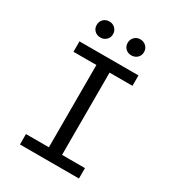

<svg xmlns="http://www.w3.org/2000/svg" viewBox="-210 -1018 1036 1139"><g transform="rotate(30 307.5 -448.5)"><path d="M105.6 -706.2H509.7V-634.9H352.8V-71.3H509.7V0H105.6V-71.3H262.6V-634.9H105.6ZM145.1 -842.1Q145.1 -866.2 161 -881.8Q176.9 -897.4 201.5 -897.4Q224.6 -897.4 240.8 -881.5Q256.9 -865.6 256.9 -842.1Q256.9 -819 240.8 -803.3Q224.6 -787.7 201.5 -787.7Q176.9 -787.7 161 -803.1Q145.1 -818.5 145.1 -842.1ZM357.4 -842.1Q357.4 -865.6 373.3 -881.5Q389.2 -897.4 412.8 -897.4Q436.9 -897.4 453.1 -881.5Q469.2 -865.6 469.2 -842.1Q469.2 -818.5 453.1 -803.1Q436.9 -787.7 412.8 -787.7Q389.2 -787.7 373.3 -803.1Q357.4 -818.5 357.4 -842.1Z"/></g></svg>

Font: Fira Code
Style: Regular
Weight: 400
Designer: Carrois Corporate, Edenspiekermann AG, Nikita Prokopov
Foundry: Carrois Corporate, Edenspiekermann AG, Nikita Prokopov
Version: Version 5.002